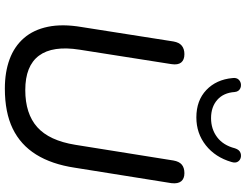

<svg xmlns="http://www.w3.org/2000/svg" viewBox="-128 -850 988 771"><g transform="rotate(90 365.5 -465.0)"><path d="M336 9Q270 9 218.5 -10Q167 -29 133.5 -67.5Q100 -106 88 -164Q76 -222 89 -299L147 -668Q151 -691 164 -701.5Q177 -712 198 -712Q221 -712 231.5 -699Q242 -686 238 -660L180 -291Q163 -183 204 -128Q245 -73 342 -73Q437 -73 491 -121Q545 -169 562 -274L625 -668Q629 -691 641.5 -701.5Q654 -712 676 -712Q698 -712 708.5 -699Q719 -686 716 -660L654 -272Q640 -179 601 -116.5Q562 -54 497 -22.5Q432 9 336 9ZM452 -760Q384 -760 342 -800Q300 -840 294 -905Q292 -920 299 -928.5Q306 -937 318 -939Q327 -940 334 -937Q341 -934 345 -928.5Q349 -923 350 -914Q353 -869 381.5 -844Q410 -819 455 -819Q499 -819 531.5 -843.5Q564 -868 576 -915Q579 -924 583.5 -929.5Q588 -935 595 -937.5Q602 -940 610 -939Q623 -937 629.5 -927Q636 -917 631 -901Q612 -836 564 -798Q516 -760 452 -760Z"/></g></svg>

Font: Nunito Medium
Style: Italic
Weight: 500
Designer: Vernon Adams
Foundry: Vernon Adams
Version: Version 3.601